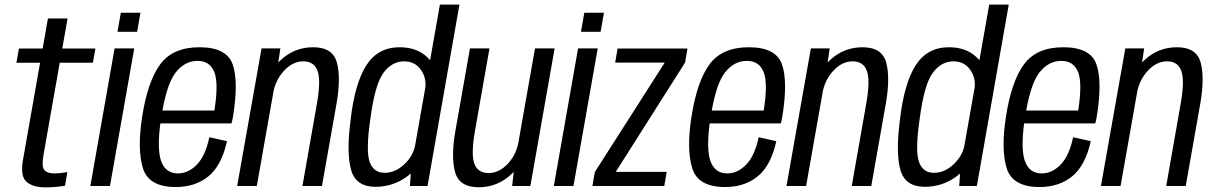

<svg xmlns="http://www.w3.org/2000/svg" viewBox="-20 -805 5250 831"><path d="M176.5 6Q122.5 6 94.8 -18.2Q67 -42.5 79.5 -113L153.5 -533.5H51L62 -595H164.5L187.5 -725H272.5L249.5 -595H393L382 -533.5H238.5L168 -133Q159.5 -84.5 171.8 -69.5Q184 -54.5 215 -54.5Q241.5 -54.5 271.5 -60.5L261.5 -1Q215.5 6 176.5 6Z M371 0 476 -595.5H561L456 0ZM503 -750H588L573.5 -667.5H488.5Z M741 4.5Q623.5 4.5 598.5 -77.2Q573.5 -159 595 -297.5Q618.5 -451.5 673 -526Q727.5 -600.5 843.5 -600.5Q961 -600.5 987 -526.5Q1013 -452.5 988.5 -300.5Q985.5 -283.5 982 -271H674Q660 -163.5 676 -112Q694.5 -54.5 750 -54.5Q795.5 -54.5 832.5 -93Q869.5 -131.5 886 -211L962.5 -194Q939 -88 882 -41.8Q825 4.5 741 4.5ZM683 -326.5H908Q926.5 -444.5 908 -492Q889 -541.5 835 -541.5Q780 -541.5 740.5 -491.5Q704.5 -446 683 -326.5Z M1006.5 0 1112 -595.5H1193.5L1184.5 -534.5Q1190 -540.5 1196 -546Q1255.5 -600.5 1335.5 -600.5Q1420 -600.5 1438 -534.5Q1456 -468.5 1436.5 -356.5L1373.5 0H1289L1351.5 -355.5Q1369.5 -456.5 1354.5 -498Q1339.5 -539.5 1293 -539.5Q1247 -539.5 1209.5 -499Q1176.5 -463.5 1164.5 -413.5L1091.5 0Z M1754 0 1758 -54Q1749 -46.5 1739 -39Q1679.5 3.5 1605 3.5Q1520.5 3.5 1499.8 -68.8Q1479 -141 1497 -282Q1515 -443 1565.2 -521.8Q1615.5 -600.5 1709.5 -600.5Q1784 -600.5 1829 -557.5Q1836 -551 1841.5 -544.5L1884 -785H1968.5L1830.5 0ZM1776 -172 1821 -426.5Q1825.5 -468.5 1802 -502.5Q1776 -539.5 1729.5 -539.5Q1675.5 -539.5 1638.8 -488.5Q1602 -437.5 1582.5 -287.5Q1563 -151 1580 -104Q1597 -57 1644.5 -57Q1691 -57 1730 -94Q1766.5 -128.5 1776 -172Z M2196.5 0 2203.5 -61Q2197.5 -55 2191.5 -49.5Q2132 5.5 2052 5.5Q1967.5 5.5 1949.5 -60.8Q1931.5 -127 1951 -238.5L2014 -595.5H2098.5L2036 -240Q2018 -139 2032.8 -97.5Q2047.5 -56 2094.5 -56Q2140.5 -56 2178 -96.5Q2211 -132 2222.5 -181.5L2295.5 -595.5H2380.5L2275.5 0Z M2377 0 2482 -595.5H2567L2462 0ZM2509 -750H2594L2579.5 -667.5H2494.5Z M2544 0 2554.5 -60.5 2857 -534H2642.5L2653 -595H2955.5L2945 -534L2645 -61H2865.5L2855 0Z M3118.5 4.5Q3001 4.5 2976 -77.2Q2951 -159 2972.5 -297.5Q2996 -451.5 3050.5 -526Q3105 -600.5 3221 -600.5Q3338.5 -600.5 3364.5 -526.5Q3390.5 -452.5 3366 -300.5Q3363 -283.5 3359.5 -271H3051.5Q3037.5 -163.5 3053.5 -112Q3072 -54.5 3127.5 -54.5Q3173 -54.5 3210 -93Q3247 -131.5 3263.5 -211L3340 -194Q3316.5 -88 3259.5 -41.8Q3202.5 4.5 3118.5 4.5ZM3060.5 -326.5H3285.5Q3304 -444.5 3285.5 -492Q3266.5 -541.5 3212.5 -541.5Q3157.5 -541.5 3118 -491.5Q3082 -446 3060.5 -326.5Z M3384 0 3489.5 -595.5H3571L3562 -534.5Q3567.5 -540.5 3573.5 -546Q3633 -600.5 3713 -600.5Q3797.5 -600.5 3815.5 -534.5Q3833.5 -468.5 3814 -356.5L3751 0H3666.5L3729 -355.5Q3747 -456.5 3732 -498Q3717 -539.5 3670.5 -539.5Q3624.5 -539.5 3587 -499Q3554 -463.5 3542 -413.5L3469 0Z M4131.5 0 4135.5 -54Q4126.5 -46.5 4116.5 -39Q4057 3.5 3982.5 3.5Q3898 3.5 3877.2 -68.8Q3856.5 -141 3874.5 -282Q3892.5 -443 3942.8 -521.8Q3993 -600.5 4087 -600.5Q4161.5 -600.5 4206.5 -557.5Q4213.5 -551 4219 -544.5L4261.5 -785H4346L4208 0ZM4153.5 -172 4198.5 -426.5Q4203 -468.5 4179.5 -502.5Q4153.5 -539.5 4107 -539.5Q4053 -539.5 4016.2 -488.5Q3979.5 -437.5 3960 -287.5Q3940.5 -151 3957.5 -104Q3974.5 -57 4022 -57Q4068.5 -57 4107.5 -94Q4144 -128.5 4153.5 -172Z M4479.5 4.5Q4362 4.5 4337 -77.2Q4312 -159 4333.5 -297.5Q4357 -451.5 4411.5 -526Q4466 -600.5 4582 -600.5Q4699.5 -600.5 4725.5 -526.5Q4751.5 -452.5 4727 -300.5Q4724 -283.5 4720.5 -271H4412.5Q4398.5 -163.5 4414.5 -112Q4433 -54.5 4488.5 -54.5Q4534 -54.5 4571 -93Q4608 -131.5 4624.5 -211L4701 -194Q4677.5 -88 4620.5 -41.8Q4563.5 4.5 4479.5 4.5ZM4421.5 -326.5H4646.5Q4665 -444.5 4646.5 -492Q4627.5 -541.5 4573.5 -541.5Q4518.5 -541.5 4479 -491.5Q4443 -446 4421.5 -326.5Z M4745 0 4850.5 -595.5H4932L4923 -534.5Q4928.5 -540.5 4934.5 -546Q4994 -600.5 5074 -600.5Q5158.5 -600.5 5176.5 -534.5Q5194.5 -468.5 5175 -356.5L5112 0H5027.5L5090 -355.5Q5108 -456.5 5093 -498Q5078 -539.5 5031.5 -539.5Q4985.5 -539.5 4948 -499Q4915 -463.5 4903 -413.5L4830 0Z"/></svg>

Font: Anybody
Style: Italic
Weight: 400
Italic angle: -10°
Designer: Tyler Finck
Foundry: Etcetera Type Company
Version: Version 1.010; ttfautohint (v1.8.3) -l 8 -r 50 -G 200 -x 14 